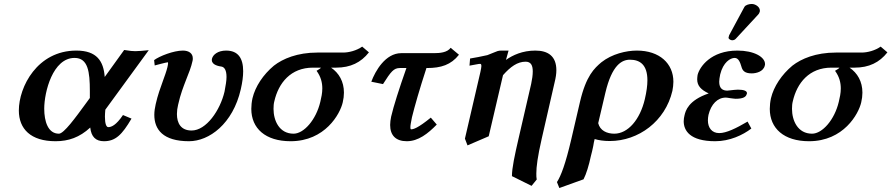

<svg xmlns="http://www.w3.org/2000/svg" viewBox="-20 -700 4494 968"><path d="M433 -206 414 -180C359.9 -106 302 -26 277 -26C222 -26 203 -88 203 -152C203 -236 246 -408 356 -408C424 -408 433 -338 433 -241ZM365 -445C168 -445 75 -262 75 -143C75 -50 135 12 260 12C325 12 381 -7 435 -57C440 -10 463 12 504 12C562 12 595 -20 643 -102L600 -120C565 -68 541 -59 526 -59C516 -59 509 -76 509 -112C509 -122 510 -135 511 -147L730 -447C701 -444 676 -442 662 -442C650 -442 637 -443 606 -448L508 -312C502 -392 468 -445 365 -445Z M1194 -250C1202 -285 1206 -315 1206 -341C1206 -407 1180 -445 1120 -445C1078 -445 1054 -424 1049 -405C1048 -402 1048 -400 1048 -397C1048 -372 1084 -366 1098 -364C1111 -361 1122 -347 1122 -312C1122 -293 1118 -270 1112 -238C1090 -144 1020 -42 946 -42C892 -42 872 -79 872 -125C872 -140 874 -156 878 -172C890 -226 905 -263 918 -297C931 -330 944 -361 951 -394C952 -398 952 -402 952 -406C952 -431 932 -445 902 -445C855 -445 784 -417 757 -397L760 -370C760 -370 819 -386 826 -386C828 -386 828 -378 824 -361C819 -340 810 -316 801 -291C789.1 -258 775 -220 765 -175C761 -157 758 -139 758 -121C758 -47 802 12 933 12C1034 12 1154 -75 1194 -250Z M1361 -369C1307 -324 1267 -264 1253 -205C1249 -187 1247 -168 1247 -151C1247 -53 1318 12 1445 12C1619 12 1695 -126 1708 -184C1712 -201 1714 -217 1714 -233C1714 -289 1689 -332 1649 -359H1675C1747 -359 1800 -385 1840 -436L1806 -465C1778 -445 1739 -435 1710 -435H1580C1479 -435 1406 -404 1361 -369ZM1460 -26C1388 -26 1359 -92 1359 -151C1359 -165 1360 -178 1363 -189C1384 -282 1446 -359 1558 -359H1598C1599 -357 1585 -348 1576 -343C1598 -313 1605 -283 1605 -254C1605 -230 1599.9 -208 1595 -187C1573.7 -96.1 1512 -26 1460 -26Z M2003 -432C1923 -432 1872 -342 1852 -288L1911 -276C1951 -339 1965 -357 1996 -357H2029C1992 -252 1964 -164 1952 -112C1949 -97 1947 -83 1947 -70C1947 -17 1976 12 2031 12C2089 12 2137 -26 2182 -72L2152 -107C2087 -54 2064 -48 2053 -48C2050 -48 2049 -51 2049 -58C2049 -68 2052 -84 2057 -109C2070 -162 2095 -250 2130 -357H2133C2203 -357 2254 -373 2294 -424L2252 -459C2235 -435 2197 -432 2168 -432Z M2544 -445H2507C2492 -445 2484 -441 2472 -436C2462 -432 2448 -426 2437 -422C2413 -416 2368 -408 2350 -405L2347 -369C2383 -375 2391 -378 2401 -378C2404 -378 2407 -376 2407 -367C2407 -361 2405 -352 2402 -337L2324 -1L2337 33L2444 -13L2516 -321C2554 -364 2589 -389 2630 -389C2657 -389 2666 -370 2666 -340C2666 -322 2663 -300 2658 -277L2594 0C2575 83 2561 147 2561 188L2660 237L2686 205C2684 196 2684 187 2684 174C2684 141 2690.4 90.1 2711 0L2776 -284C2782 -308 2785 -328 2785 -346C2785 -417 2743 -445 2679 -445C2614 -445 2565 -422 2531 -398Z M2922 204C2936 177 2949 134 2959 87C2963 72 2968 52 2971 36C2973 24 2975 12 2978 1C2998 7 3023 11 3054 11C3199 11 3334 -88 3370 -242C3373 -258 3375 -273 3375 -288C3375 -380 3305 -445 3191 -445C3137 -445 3065 -428 3012 -386C2977 -356 2935 -319 2904 -186L2860 3C2830.9 127.8 2808 187 2788 218L2800 248ZM3231 -200C3206.8 -97 3146 -26 3077 -26C3039 -26 3005 -42 2996 -79L3032 -232C3065.4 -373.9 3116 -399 3156 -399C3206 -399 3244 -374 3244 -295C3244 -269 3239.9 -238 3231 -200Z M3770 -680C3759 -680 3739 -676 3733 -665L3656 -522C3655 -520 3653 -512 3653 -510C3653 -503 3664 -497 3671 -497C3675 -497 3684 -498 3689 -504L3802 -626C3807 -631 3810 -638 3811 -643V-647C3811 -665 3789 -680 3770 -680ZM3552 -121C3565 -175 3598 -208 3639 -208C3641 -208 3652 -207 3662 -205C3671 -204 3683 -202 3689 -202C3728 -202 3742 -212 3745 -227C3746 -228 3746 -229 3746 -230C3746 -242 3730 -248 3700 -248C3694 -248 3670 -246 3656 -244C3651 -244 3648 -243 3648 -243C3624 -243 3606 -253 3606 -288C3606 -297 3608 -310 3611 -325C3626 -386 3662 -408 3684 -408C3704 -408 3712 -384 3718 -364C3723 -346 3732 -330 3770 -330C3791 -330 3829 -338 3836 -370C3837 -373 3837 -375 3837 -377C3837 -413 3781 -445 3698 -445C3564 -445 3507 -363 3497 -322C3496 -314 3495 -307 3495 -300C3495 -267 3515 -247 3553 -229C3450 -194 3436.1 -141 3431 -118C3429 -109 3427 -100 3427 -89C3427 -42 3458 12 3586 12C3659 12 3725 -19 3768 -52L3749 -87C3691 -53 3642 -29 3606 -29C3569 -29 3549 -56 3549 -93C3549 -102 3550 -111 3552 -121Z M3975 -369C3921 -324 3881 -264 3867 -205C3863 -187 3861 -168 3861 -151C3861 -53 3932 12 4059 12C4233 12 4309 -126 4322 -184C4326 -201 4328 -217 4328 -233C4328 -289 4303 -332 4263 -359H4289C4361 -359 4414 -385 4454 -436L4420 -465C4392 -445 4353 -435 4324 -435H4194C4093 -435 4020 -404 3975 -369ZM4074 -26C4002 -26 3973 -92 3973 -151C3973 -165 3974 -178 3977 -189C3998 -282 4060 -359 4172 -359H4212C4213 -357 4199 -348 4190 -343C4212 -313 4219 -283 4219 -254C4219 -230 4213.9 -208 4209 -187C4187.7 -96.1 4126 -26 4074 -26Z"/></svg>

Font: Linux Libertine O
Style: Bold Italic
Weight: 700
Italic angle: -11.5°
Designer: Philipp H. Poll
Foundry: Philipp H. Poll
Version: Version 4.1.0